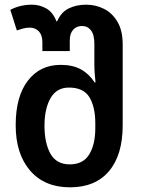

<svg xmlns="http://www.w3.org/2000/svg" viewBox="-20 -790 608 820"><path d="M279 10Q170 10 108.5 -61.5Q47 -133 47 -255Q47 -378 99 -445.5Q151 -513 239 -513Q291 -513 326 -493.5Q361 -474 384 -438H388Q386 -457 384.5 -476.5Q383 -496 383 -515V-603Q383 -642 368.5 -660.5Q354 -679 330 -679Q307 -679 292.5 -663Q278 -647 278 -617V-572H161V-610Q161 -640 146 -656Q131 -672 107 -672Q93 -672 79.5 -668.5Q66 -665 52 -660L24 -748Q66 -770 117 -770Q149 -770 177.5 -754Q206 -738 221 -699H224Q241 -738 273.5 -754Q306 -770 348 -770Q389 -770 424.5 -752Q460 -734 482 -696.5Q504 -659 504 -600V-255Q504 -128 445.5 -59Q387 10 279 10ZM278 -88Q335 -88 361 -130.5Q387 -173 387 -242V-264Q387 -333 362 -374.5Q337 -416 274 -416Q222 -416 196 -371Q170 -326 170 -253Q170 -179 195.5 -133.5Q221 -88 278 -88Z"/></svg>

Font: Noto Sans Georgian SemiCondensed SemiBold
Style: Regular
Weight: 600
Width: 4
Designer: Monotype Design Team, Akaki Razmadze
Foundry: Google LLC
Version: Version 2.005; ttfautohint (v1.8.4.7-5d5b)